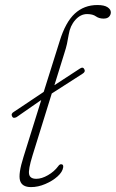

<svg xmlns="http://www.w3.org/2000/svg" viewBox="-20 -737 461 764"><path d="M28 -274Q22.5 -285 36 -292.5L149 -368L154 -371.5L217.5 -573.5Q240.5 -648.5 277.5 -682.8Q314.5 -717 367.5 -717Q395 -717 408 -708.2Q421 -699.5 421 -688Q421 -678 414 -670.5Q407 -663 392 -663Q374 -663 361.5 -672Q349 -681 326.5 -681Q300.5 -681 279.8 -657.8Q259 -634.5 253.5 -600Q250 -578.5 246.5 -562.5Q243 -546.5 235.5 -523.5L196.5 -398L298.5 -464.5Q311 -472.5 316 -460.5Q321 -451 307.5 -443L186 -365L109.5 -118.5Q92 -62 95.8 -43.8Q99.5 -25.5 124.5 -25.5Q146 -25.5 171 -40Q196 -54.5 211.5 -75.5Q217 -83.5 223 -83.5Q233 -83.5 231.5 -71.5Q229 -53 209 -35Q189 -17 160.2 -4.8Q131.5 7.5 103.5 7.5Q67.5 7.5 59.8 -18.5Q52 -44.5 73.5 -112.5L144 -338.5L139.5 -336L46 -271Q32.5 -264 28 -274Z"/></svg>

Font: Fraunces 9pt Soft Thin
Style: Italic
Weight: 100
Italic angle: -16°
Version: Version 1.000;[b76b70a41]